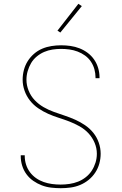

<svg xmlns="http://www.w3.org/2000/svg" viewBox="-20 -981 640 1009"><path d="M299 8Q274 8 248.5 5Q223 2 199.5 -7Q176 -16 155 -30.5Q134 -45 119 -65.5Q104 -86 96.5 -110.5Q89 -135 89 -160V-165H110V-161Q110 -138 117 -116Q124 -94 137.5 -76Q151 -58 169.5 -45Q188 -32 209.5 -24.5Q231 -17 253.5 -14Q276 -11 299 -11Q322 -11 345.5 -14.5Q369 -18 390.5 -26.5Q412 -35 431 -50Q450 -65 462.5 -84.5Q475 -104 482 -126.5Q489 -149 489 -173Q489 -203 477 -231Q465 -259 445 -280.5Q425 -302 398.5 -317Q372 -332 344.5 -342.5Q317 -353 288.5 -362Q260 -371 233 -383Q206 -395 181 -412Q156 -429 137.5 -452.5Q119 -476 109 -504.5Q99 -533 99 -562Q99 -588 105.5 -613Q112 -638 125.5 -659.5Q139 -681 158.5 -698Q178 -715 201.5 -725Q225 -735 250.5 -739Q276 -743 301 -743Q326 -743 350.5 -739.5Q375 -736 398 -727Q421 -718 441 -703Q461 -688 475 -667.5Q489 -647 496 -623Q503 -599 503 -575V-570H482V-574Q482 -596 476 -617.5Q470 -639 457.5 -657.5Q445 -676 427 -689Q409 -702 388 -710Q367 -718 345 -721Q323 -724 301 -724Q278 -724 255.5 -720.5Q233 -717 212 -708Q191 -699 173 -684Q155 -669 143.5 -649.5Q132 -630 125.5 -607.5Q119 -585 119 -562Q119 -533 130.5 -504.5Q142 -476 162.5 -454.5Q183 -433 209 -418Q235 -403 263 -393Q291 -383 319.5 -373.5Q348 -364 375 -352Q402 -340 427 -323Q452 -306 470.5 -283Q489 -260 499 -231.5Q509 -203 509 -173Q509 -147 502 -121.5Q495 -96 480.5 -74Q466 -52 445.5 -35.5Q425 -19 401 -9Q377 1 351 4.5Q325 8 299 8ZM297 -810 282 -820 392 -961 410 -949Z"/></svg>

Font: Iosevka Aile Thin
Style: Regular
Weight: 100
Designer: Belleve Invis
Foundry: Belleve Invis
Version: Version 31.1.0; ttfautohint (v1.8.4)